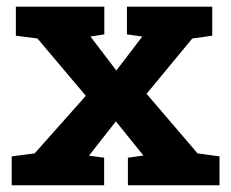

<svg xmlns="http://www.w3.org/2000/svg" viewBox="-20 -548 684 568"><path d="M288.1 -81.5V0H14.6V-85.4L82.5 -94.2L233.9 -264.6L90.8 -434.1L26.9 -442.4V-528.3H288.6V-446.3L247.6 -439.9L324.2 -339.4L400.9 -439.9L355.5 -446.3V-528.3H607.9V-442.4L548.8 -434.1L413.6 -270.5L564.5 -94.2L629.4 -85.4V0H358.4V-81.5L404.3 -87.9L322.8 -189L243.2 -87.4Z"/></svg>

Font: Hanuman
Style: Bold
Weight: 700
Designer: Danh Hong
Version: Version 8.002; ttfautohint (v1.8.3)